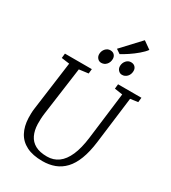

<svg xmlns="http://www.w3.org/2000/svg" viewBox="-261 -1245 1234 1385"><g transform="rotate(30 356.0 -552.5)"><path d="M644.5 -695.5 595.5 -306Q584.5 -220.5 561.2 -160Q538 -99.5 502.8 -62Q467.5 -24.5 421.8 -7.2Q376 10 320.5 10Q239.5 10 186.8 -16.8Q134 -43.5 107.8 -92.8Q81.5 -142 79 -209.5Q78.5 -228 79 -248.5Q79.5 -269 82.5 -290L137 -695.5L70.5 -704.5L74.5 -743H298.5L294.5 -704.5L218 -694.5L163.5 -296.5Q160 -270.5 159 -248.2Q158 -226 158.5 -205Q160 -153.5 178.2 -115Q196.5 -76.5 234.2 -55.8Q272 -35 333 -35Q386 -35 426.2 -64.2Q466.5 -93.5 493 -153.8Q519.5 -214 531 -306L579.5 -694.5L513 -704.5L517 -743H711.5L707.5 -704.5ZM333 -816Q315 -816 302.2 -830.2Q289.5 -844.5 290 -865.5Q291 -891.5 307.5 -909.8Q324 -928 347 -928Q369 -928 381.2 -914.5Q393.5 -901 393 -881Q392.5 -853 375.5 -834.5Q358.5 -816 333 -816ZM506.5 -816Q488.5 -816 475.5 -830.2Q462.5 -844.5 463 -865.5Q464 -891.5 480.2 -909.8Q496.5 -928 519.5 -928Q541.5 -928 554 -914.5Q566.5 -901 566 -881Q565.5 -853 548.5 -834.5Q531.5 -816 506.5 -816ZM417.5 -937 382 -961 525.5 -1115 588.5 -1070.5Q571.5 -1047 540.5 -1020.8Q509.5 -994.5 476 -972.2Q442.5 -950 417.5 -937Z"/></g></svg>

Font: Merriweather 28pt Light
Style: Italic
Weight: 300
Italic angle: -7.8°
Version: Version 2.101